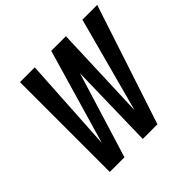

<svg xmlns="http://www.w3.org/2000/svg" viewBox="-177 -923 1111 1111"><g transform="rotate(-45 378.0 -367.5)"><path d="M124 0V-735H245L210 -151L380 -735H500L478 -151L635 -735H756L514 0H394L406 -526L244 0Z"/></g></svg>

Font: Iosevka Aile
Style: Bold Italic
Weight: 700
Italic angle: -9°
Designer: Belleve Invis
Foundry: Belleve Invis
Version: Version 28.0.1; ttfautohint (v1.8.4)